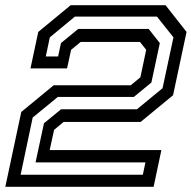

<svg xmlns="http://www.w3.org/2000/svg" viewBox="-50 -720 738 740"><path d="M-29.5 0 32 -288.5 157 -391.5H454L491 -422L513.5 -528L489.5 -558.5H261L224 -528L208.5 -456.5H67.5L97.5 -597L222.5 -700H588L669 -597L617 -353L492 -250H195L158.5 -219.5L141.5 -141.5H572L542 0ZM29.5 -46.5H500.5L510.5 -94H87L119.5 -245L185.5 -299H478L576.5 -380L618.5 -576L555 -656H238.5L142 -576L126.5 -502.5H174L185 -554L251.5 -608.5H523L566 -554L533.5 -402L466 -346.5H173L76 -267Z"/></svg>

Font: Tourney Expanded Medium
Style: Italic
Weight: 500
Width: 7
Italic angle: -12°
Designer: Tyler Finck
Foundry: Etcetera Type Co
Version: Version 1.010; ttfautohint (v1.8.3)